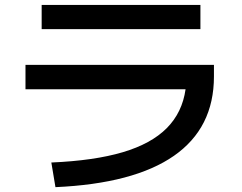

<svg xmlns="http://www.w3.org/2000/svg" viewBox="-20 -730 978 776"><path d="M730 -369.1H83V-467.8H844.7V-420.9Q844.7 -212.9 683.1 -100.3Q521.5 12.2 204.1 26.4L187.5 -73.2Q360.4 -80.6 475.8 -114.7Q591.3 -148.9 654.1 -212.2Q716.8 -275.4 730 -369.1ZM148.4 -710H790V-612.3H148.4Z"/></svg>

Font: Pretendard JP SemiBold
Style: Regular
Weight: 600
Designer: Base glyphs from Inter by Rasmus Andersson; Hangeul glyphs from Noto Sans CJK(Source Han Sans) by Jang Soo-young and Kan
Foundry: Kil Hyung-jin
Version: Version 1.309